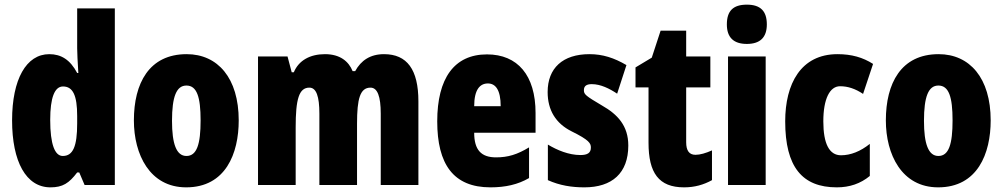

<svg xmlns="http://www.w3.org/2000/svg" viewBox="-20 -796 4315 826"><path d="M197 10C250 10 277 -8 312 -54H321L344 0H474V-760H312V-588C312 -567 314 -532 317 -482H312C282 -539 243 -563 192 -563C93 -563 32 -455 32 -278C32 -101 92 10 197 10ZM250 -125C216 -125 196 -175 196 -280C196 -376 215 -424 251 -424C294 -424 312 -385 312 -297V-265C312 -166 294 -125 250 -125Z M1007 -278C1007 -460 917 -563 783 -563C621 -563 556 -437 556 -278C556 -132 624 10 781 10C951 10 1007 -136 1007 -278ZM720 -276C720 -380 739 -428 782 -428C827 -428 843 -379 843 -278C843 -176 827 -125 782 -125C739 -125 720 -177 720 -276Z M1632 -563C1573 -563 1533 -536 1508 -490H1497C1480 -532 1443 -563 1378 -563C1314 -563 1265 -536 1244 -485H1235L1217 -553H1090V0H1252V-248C1252 -369 1266 -419 1311 -419C1341 -419 1354 -381 1354 -307V0H1516V-264C1516 -371 1529 -419 1574 -419C1604 -419 1618 -381 1618 -307V0H1780V-360C1780 -497 1731 -563 1632 -563Z M2075 -562C1934 -562 1861 -459 1861 -274C1861 -90 1930 10 2090 10C2154 10 2208 -2 2256 -30V-162C2205 -131 2165 -119 2114 -119C2050 -119 2020 -151 2020 -225H2284V-310C2284 -472 2207 -562 2075 -562ZM2079 -437C2112 -437 2134 -409 2134 -339H2020C2020 -411 2045 -437 2079 -437Z M2683 -170C2683 -255 2637 -304 2570 -342C2499 -384 2492 -390 2492 -408C2492 -426 2503 -434 2526 -434C2564 -434 2602 -415 2635 -393L2675 -516C2622 -547 2573 -563 2516 -563C2401 -563 2336 -503 2336 -400C2336 -322 2371 -265 2439 -231C2516 -193 2522 -179 2522 -161C2522 -138 2507 -129 2477 -129C2427 -129 2377 -150 2337 -174V-21C2388 2 2440 10 2494 10C2613 10 2683 -51 2683 -170Z M2972 -130C2945 -130 2932 -148 2932 -184V-420H3036V-553H2932V-664H2822L2784 -548L2714 -506V-420H2770V-182C2770 -52 2814 10 2923 10C2968 10 3007 -1 3043 -21V-149C3016 -137 2992 -130 2972 -130Z M3193 -776C3133 -776 3107 -748 3107 -691C3107 -635 3136 -607 3193 -607C3250 -607 3279 -635 3279 -691C3279 -747 3253 -776 3193 -776ZM3274 -553H3112V0H3274Z M3580 10C3635 10 3682 -6 3722 -39V-177C3682 -145 3640 -128 3598 -128C3548 -128 3522 -177 3522 -274C3522 -371 3550 -425 3594 -425C3628 -425 3660 -414 3693 -392L3736 -521C3692 -549 3644 -563 3583 -563C3425 -563 3358 -435 3358 -274C3358 -78 3431 10 3580 10Z M4242 -278C4242 -460 4152 -563 4018 -563C3856 -563 3791 -437 3791 -278C3791 -132 3859 10 4016 10C4186 10 4242 -136 4242 -278ZM3955 -276C3955 -380 3974 -428 4017 -428C4062 -428 4078 -379 4078 -278C4078 -176 4062 -125 4017 -125C3974 -125 3955 -177 3955 -276Z"/></svg>

Font: Noto Sans Lao Looped ExtraCondensed Black
Style: Regular
Weight: 900
Width: 2
Designer: Mark Frömberg, Ben Mitchell
Foundry: The Fontpad Ltd
Version: Version 1.002